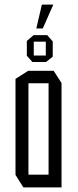

<svg xmlns="http://www.w3.org/2000/svg" viewBox="-20 -810 338 830"><path d="M126 -630V-658H184L208 -631V-630ZM103 -450V-504H212L246 -451V-450ZM81 0 47 -54V-55H190V0ZM47 -55V-469L102 -504H103V-55ZM190 0V-450H246V0ZM120 -542 96 -569V-570H178V-542ZM96 -570V-633L125 -658H126V-570ZM178 -542V-630H208V-565L179 -542ZM137 -687 161 -790H210V-789L165 -687Z"/></svg>

Font: Foldit Thin Light
Style: Regular
Weight: 300
Version: Version 1.003